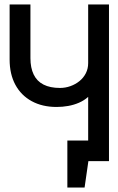

<svg xmlns="http://www.w3.org/2000/svg" viewBox="-20 -720 529 858"><path d="M281 -92V118H358L375 0H419V-92ZM467 -700H374V-438Q374 -413 363.5 -392.5Q353 -372 335 -357.5Q317 -343 294.5 -335Q272 -327 248 -327Q204 -327 174.5 -342Q145 -357 130.5 -387Q116 -417 116 -460V-700H23V-454Q23 -389 48.5 -341.5Q74 -294 121.5 -268Q169 -242 233 -242Q259 -242 284.5 -246.5Q310 -251 333 -261Q356 -271 374 -287V0H467Z"/></svg>

Font: Advent Pro SemiBold
Style: Regular
Weight: 600
Designer: VivaRado, Andreas Kalpakidis
Foundry: VivaRado, Andreas Kalpakidis
Version: Version 3.000